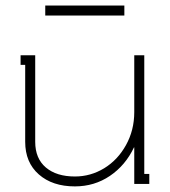

<svg xmlns="http://www.w3.org/2000/svg" viewBox="-20 -663 611 692"><path d="M428.2 -606.9H143.1V-643.1H428.2ZM106.9 -463.9V-429.2V-151.9Q106.9 -91.8 145.3 -59.3Q183.6 -26.9 250 -26.9Q306.6 -26.9 355.5 -56.6Q404.3 -86.4 434.1 -140.1Q463.9 -193.8 463.9 -258.8V-463.9H500V-36.1H518.1V0H463.9V-131.8H462.9Q432.1 -66.9 376.2 -29.1Q320.3 8.8 250 8.8Q168.9 8.8 119.9 -34.4Q70.8 -77.6 70.8 -151.9V-429.2H54.2V-463.9Z"/></svg>

Font: Rawengulk
Style: Regular
Weight: 400
Version: Version 0.92